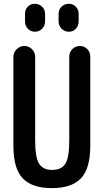

<svg xmlns="http://www.w3.org/2000/svg" viewBox="-20 -970 540 1000"><path d="M49.8 -210V-673.8Q49.8 -697.3 66.9 -713.9Q84 -730.5 106.9 -730.5Q129.9 -730.5 146.5 -713.9Q163.1 -697.3 163.1 -673.8V-240.2Q163.1 -149.4 183.6 -117.2Q204.1 -85 252 -85Q299.8 -85 320.3 -117.2Q340.8 -149.4 340.8 -240.2V-675.8Q340.8 -698.2 356.9 -714.4Q373 -730.5 396.5 -730.5Q418.9 -730.5 434.6 -714.4Q450.2 -698.2 450.2 -675.8V-210Q450.2 -92.8 401.9 -41.5Q353.5 9.8 250 9.8Q146.5 9.8 98.1 -41.5Q49.8 -92.8 49.8 -210ZM285.2 -898.4Q285.2 -920.9 300.8 -935.5Q316.4 -950.2 338.4 -950.2Q360.4 -950.2 375 -935.1Q389.6 -919.9 389.6 -898.4V-858.4Q389.6 -835.9 375 -820.3Q360.4 -804.7 338.4 -804.7Q316.4 -804.7 300.8 -820.3Q285.2 -835.9 285.2 -858.4ZM110.4 -898.4Q110.4 -920.9 125 -935.5Q139.6 -950.2 161.6 -950.2Q183.6 -950.2 199.2 -935.1Q214.8 -919.9 214.8 -898.4V-858.4Q214.8 -835.9 199.2 -820.3Q183.6 -804.7 161.6 -804.7Q139.6 -804.7 125 -820.3Q110.4 -835.9 110.4 -858.4Z"/></svg>

Font: Rounded-X Mgen+ 2m medium
Style: Regular
Weight: 500
Designer: [Source Han Sans]
Ryoko NISHIZUKA  (kana & ideographs); Paul D. Hunt (Latin, Greek & Cyrillic); Wenlong ZHANG  (bopomofo
Version: Version 1.059.20150602